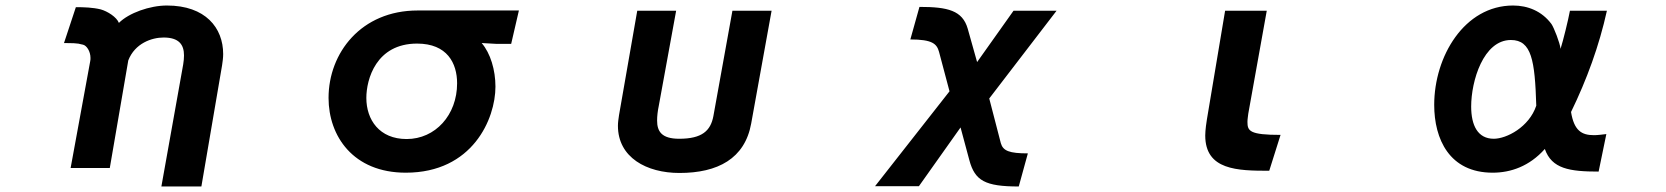

<svg xmlns="http://www.w3.org/2000/svg" viewBox="-20 -556 6040 696"><path d="M644 -322 565 120H710L785 -319C787 -333 789 -346 789 -360C789 -455 725 -536 585 -536C523 -536 447 -509 411 -473C403 -494 370 -515 345 -522C316 -529 285 -530 255 -530L212 -400C275 -400 266 -396 281 -394C294 -391 308 -370 308 -346C308 -342 308 -338 307 -334L236 53H378L445 -337C469 -399 530 -420 573 -420C629 -420 647 -394 647 -355C647 -345 646 -334 644 -322Z M1726 -400 1779 -397H1833L1861 -518H1494C1289 -518 1171 -364 1171 -201C1171 -63 1260 70 1451 70C1693 70 1776 -125 1776 -242C1776 -302 1758 -363 1726 -400ZM1454 -52C1355 -52 1308 -122 1308 -201C1308 -268 1343 -398 1492 -398C1601 -398 1637 -327 1637 -254C1637 -139 1558 -52 1454 -52Z M2635 -517 2566 -135C2556 -82 2525 -53 2442 -53C2378 -53 2362 -80 2362 -119C2362 -135 2364 -153 2368 -172L2431 -517H2290L2224 -139C2222 -125 2220 -113 2220 -100C2220 15 2324 71 2443 71C2582 71 2680 19 2703 -108L2777 -517Z M3673 120 3706 0C3639 0 3616 -9 3608 -37L3566 -199L3810 -517H3654L3522 -331L3488 -452C3469 -518 3416 -531 3313 -531L3280 -413C3360 -413 3376 -397 3384 -368L3422 -225L3152 119H3311L3462 -94L3494 25C3514 99 3551 120 3673 120Z M4581 63 4622 -67C4510 -67 4502 -81 4502 -114C4502 -124 4504 -134 4505 -144L4572 -517H4421L4355 -123C4349 -86 4349 -68 4349 -65C4349 61 4466 63 4581 63Z M5775 66 5803 -70C5786 -68 5771 -66 5758 -66C5713 -66 5686 -83 5675 -150C5732 -267 5777 -390 5805 -517H5671C5665 -484 5646 -407 5637 -379C5635 -400 5613 -456 5604 -469C5569 -516 5518 -536 5465 -536C5288 -536 5179 -351 5179 -176C5179 -52 5234 70 5391 70C5456 70 5524 47 5580 -16C5605 56 5670 66 5775 66ZM5549 -173C5523 -95 5441 -53 5395 -53C5337 -53 5313 -101 5313 -170C5313 -262 5357 -411 5457 -411C5532 -411 5544 -337 5549 -173Z"/></svg>

Font: LINE Seed JP App_OTF Bold
Style: Regular
Weight: 700
Designer: LINE & Fontrix & Fontworks
Version: Version 1.009